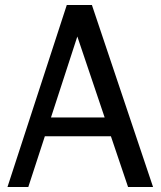

<svg xmlns="http://www.w3.org/2000/svg" viewBox="-20 -745 640 765"><path d="M589.8 0H490.2L421.9 -202.1H158.7L92.8 0H9.8L246.1 -725.1H346.2ZM397 -276.9 288.1 -599.6 183.1 -276.9Z"/></svg>

Font: Aurulent Sans Mono
Style: Regular
Weight: 400
Monospace: yes
Version: Version 2007.05.04